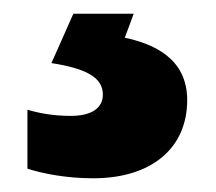

<svg xmlns="http://www.w3.org/2000/svg" viewBox="-20 -20 315 280"><path d="M253 126C253 65 204 44 162 35L175 0H87L55 72C106 80 130 93 130 118C130 138 113 149 83 149C61 149 40 146 20 140V226C42 233 76 240 116 240C201 240 253 196 253 126Z"/></svg>

Font: Noto Sans Thai Looped ExtraBold
Style: Regular
Weight: 800
Designer: Cadson Demak Team
Foundry: Cadson Demak Co., Ltd.
Version: Version 1.001